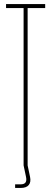

<svg xmlns="http://www.w3.org/2000/svg" viewBox="-20 -820 254 952"><path d="M97 0V-780H10V-800H204V-780H117V0ZM55 112V94H82Q100 94 106.5 84.8Q113 75.5 109 57L97 0H117L129 57Q134.5 83 122.5 97.5Q110.5 112 82 112Z"/></svg>

Font: Big Shoulders Display SC Thin
Style: Regular
Weight: 100
Designer: Patric King
Foundry: XO Type Co
Version: Version 2.002